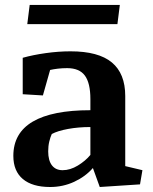

<svg xmlns="http://www.w3.org/2000/svg" viewBox="-20 -749 620 780"><path d="M488.8 -74.2 558.6 -57.6 548.8 0 385.3 10.7 357.4 -66.4Q327.1 -31.7 281.5 -10.5Q235.8 10.7 183.6 10.7Q111.3 10.7 72.8 -21.7Q34.2 -54.2 34.2 -115.7Q34.2 -208.5 113 -254.9Q191.9 -301.3 347.2 -301.3V-346.7Q347.2 -411.1 325 -441.7Q302.7 -472.2 252.9 -472.2Q232.4 -472.2 214.6 -470Q196.8 -467.8 183.6 -464.8L154.3 -361.3L72.3 -366.2V-514.2Q113.8 -525.9 165.8 -533.2Q217.8 -540.5 266.6 -540.5Q379.9 -540.5 434.3 -495.4Q488.8 -450.2 488.8 -358.9ZM347.2 -232.9Q298.3 -232.9 256.1 -225.1Q213.9 -217.3 190.4 -204.6Q184.6 -192.4 180.2 -174.1Q175.8 -155.8 175.8 -134.3Q175.8 -97.2 190.9 -77.4Q206.1 -57.6 234.4 -57.6Q265.1 -57.6 296.1 -76.4Q327.1 -95.2 347.2 -119.6ZM100.6 -729H466.8L457 -650.9H90.8Z"/></svg>

Font: Noticia Text
Style: Bold
Weight: 700
Designer: JM Sole
Foundry: JM Sole
Version: Version 1.003